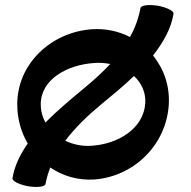

<svg xmlns="http://www.w3.org/2000/svg" viewBox="-20 -684 763 768"><path d="M542 -652C534 -610 520 -572 500 -536C455 -559 402 -571 347 -567C183 -555 49 -428 49 -267C49 -209 64 -156 91 -110C60 -66 38 -20 30 28C27 40 56 54 92 61C129 67 160 63 162 52C166 29 173 7 181 -14C231 20 292 38 357 34C516 22 644 -104 655 -263C660 -339 636 -408 592 -462C633 -514 664 -569 674 -628C677 -640 648 -654 612 -661C575 -667 544 -663 542 -652ZM143 -267C143 -366 248 -425 357 -432C379 -434 400 -432 421 -428C390 -395 356 -364 321 -335C268 -291 211 -244 162 -194C150 -215 143 -240 143 -267ZM383 -265C427 -301 473 -339 516 -380C546 -352 564 -314 561 -270C554 -170 453 -108 347 -101C309 -98 273 -106 241 -121C281 -174 331 -222 383 -265Z"/></svg>

Font: Nupuram Expanded Bold
Style: Regular
Weight: 700
Width: 7
Designer: Santhosh Thottingal (santhosh.thottingal@gmail.com)
Foundry: SMC
Version: Version 1.000